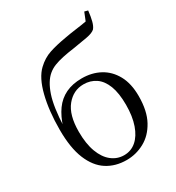

<svg xmlns="http://www.w3.org/2000/svg" viewBox="-200 -955 996 1089"><g transform="rotate(-30 298.0 -411.0)"><path d="M308.7 14.6Q235 14.6 180.2 -20.7Q125.4 -56 94.7 -130.7Q64 -205.4 64 -323.6Q64 -448.4 88 -543.3Q111.9 -638.2 158.2 -681.9Q196.9 -718.7 242.7 -733.9Q288.6 -749.1 353.5 -760.1Q389.6 -766.9 428.3 -771.9Q467 -776.9 498.6 -782.7L519.9 -835.6L542.2 -829.8Q537.9 -791 530.9 -764.1Q524 -737.2 511.7 -722.5Q496.4 -707.9 456.8 -700.5Q417.2 -693.1 365.8 -685.1Q321 -679.1 287.6 -671.8Q254.1 -664.5 229.3 -654.7Q204.6 -644.9 184.7 -628.1Q145.8 -595.4 121.9 -524.7Q98.1 -454.1 92.9 -325.7L88.5 -327.7Q107.2 -387.9 137.1 -429.7Q167.1 -471.4 211.8 -493Q256.5 -514.6 317.8 -514.6Q383.2 -514.6 435.1 -486.7Q487 -458.7 517.4 -403.4Q547.8 -348.1 547.8 -266.3Q547.8 -168.8 513.6 -106.7Q479.5 -44.6 424.7 -15Q369.9 14.6 308.7 14.6ZM309.3 -16.4Q354.9 -16.4 388.7 -45.6Q422.5 -74.7 441.6 -129.3Q460.7 -183.9 460.7 -259.1Q460.7 -335.8 441.8 -384.7Q422.8 -433.6 388.6 -456.9Q354.3 -480.3 308.9 -480.3Q242.3 -480.3 197.2 -425.1Q152.1 -369.8 152.1 -260.3Q152.1 -181.7 172.5 -127.1Q192.9 -72.5 228.7 -44.5Q264.5 -16.4 309.3 -16.4Z"/></g></svg>

Font: Noto Serif KR
Style: Regular
Weight: 200
Designer: Ryoko NISHIZUKA 西塚涼子 (kana & ideographs); Frank Grießhammer (Latin, Greek & Cyrillic); Wenlong ZHANG 张文龙 (bopomofo); San
Foundry: Adobe
Version: Version 2.001;hotconv 1.1.0;makeotfexe 2.6.0